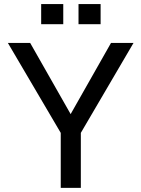

<svg xmlns="http://www.w3.org/2000/svg" viewBox="-20 -909 683 929"><path d="M273.9 -266.1 18.1 -701.2H126L321.8 -356.9L517.1 -701.2H626L371.1 -266.1V0H273.9ZM286.1 -792H179.2V-889.2H286.1ZM466.8 -792H359.9V-889.2H466.8Z"/></svg>

Font: LT Superior Med
Style: Regular
Weight: 500
Designer: Daniel Lyons
Foundry: LyonsType
Version: Version 1.000